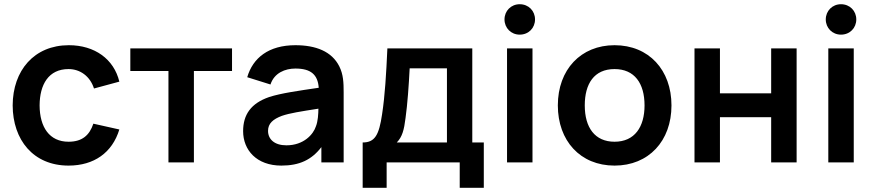

<svg xmlns="http://www.w3.org/2000/svg" viewBox="-20 -769 4142 909"><path d="M304.5 15C425 15 511.5 -46 545 -156L422 -183.5C403.5 -128 368.5 -98 304.5 -98C214 -98 168 -167 167.5 -270C168 -369 210 -442 304.5 -442C359.5 -442 406.5 -408 425 -350L545 -382.5C519.5 -489 428.5 -555 306 -555C142 -555 40.5 -435.5 40 -270C40.5 -107 137.5 15 304.5 15Z M898 0V-433H1078.5V-540H597V-433H777.5V0Z M1586.5 -454.5C1551 -526 1474.5 -555 1378.5 -555C1251.5 -555 1177 -494.5 1150.5 -403.5L1260.5 -369C1278.5 -424 1330 -444.5 1378.5 -444.5C1452 -444.5 1484.5 -415.5 1489 -353.5C1394.5 -339.5 1311 -328 1254 -309.5C1168.5 -280 1131 -226.5 1131 -148C1131 -59 1194.5 15 1312 15C1398 15 1455.5 -12.5 1501.5 -72.5V0H1607V-331.5C1607 -378 1605.5 -416.5 1586.5 -454.5ZM1475.5 -170.5C1463.5 -133 1418 -81 1336 -81C1279 -81 1249 -110 1249 -149.5C1249 -184.5 1273 -205 1314.5 -220.5C1352.5 -233.5 1401.5 -241 1487.5 -254.5C1487 -229.5 1485.5 -195 1475.5 -170.5Z M1810.5 120V0H2156.5V120H2270.5V-94.5H2216V-540H1814C1808.5 -418.5 1802.5 -316.5 1789 -228.5C1774.5 -129.5 1755 -94.5 1697 -94.5V120ZM1858.5 -94.5C1884.5 -121 1893 -154 1900 -210.5C1909 -274.5 1915.5 -365.5 1919.5 -445.5H2096V-94.5Z M2440.5 -605C2482.5 -605 2513 -636.5 2513 -677C2513 -717.5 2482.5 -749 2440.5 -749C2399.5 -749 2368.5 -717.5 2368.5 -677C2368.5 -636.5 2399.5 -605 2440.5 -605ZM2501 0V-540H2380.5V0Z M2889.5 15C3051 15 3159 -101.5 3159 -270C3159 -437 3052.5 -555 2889.5 -555C2730 -555 2621 -439.5 2621 -270C2621 -103 2727 15 2889.5 15ZM2889.5 -98C2796.5 -98 2748.5 -165 2748.5 -270C2748.5 -372 2792.5 -442 2889.5 -442C2984 -442 3031.5 -374.5 3031.5 -270C3031.5 -168.5 2985 -98 2889.5 -98Z M3388.5 0V-214H3631V0H3751.5V-540H3631V-327H3388.5V-540H3268V0Z M3961.5 -605C4003.5 -605 4034 -636.5 4034 -677C4034 -717.5 4003.5 -749 3961.5 -749C3920.5 -749 3889.5 -717.5 3889.5 -677C3889.5 -636.5 3920.5 -605 3961.5 -605ZM4022 0V-540H3901.5V0Z"/></svg>

Font: Hauora
Style: Bold
Weight: 700
Designer: Wayne Shih
Foundry: WCYS
Version: Version 1.001;hotconv 1.0.109;makeotfexe 2.5.65596